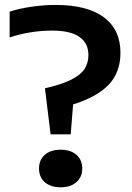

<svg xmlns="http://www.w3.org/2000/svg" viewBox="-20 -770 550 797"><path d="M166.5 -403.5Q235 -419 274.5 -438.8Q314 -458.5 330.5 -483.2Q347 -508 347 -541.5Q347 -591 309.5 -617Q272 -643 196.5 -643Q152.5 -643 106.8 -635.8Q61 -628.5 20 -614.5V-721.5Q59 -734.5 110.2 -742Q161.5 -749.5 210.5 -749.5Q343 -749.5 411.5 -698Q480 -646.5 480 -551Q480 -470.5 432 -419.2Q384 -368 283.5 -336.5L273.5 -212.5H190ZM142 -70.5Q142 -106.5 166 -127.5Q190 -148.5 232 -148.5Q273.5 -148.5 297.5 -127.2Q321.5 -106 321.5 -70.5Q321.5 -35.5 297.2 -14Q273 7.5 232 7.5Q190.5 7.5 166.2 -13.5Q142 -34.5 142 -70.5Z"/></svg>

Font: Encode Sans Semi Expanded SmBd
Style: Regular
Weight: 600
Width: 6
Designer: Multiple Designers
Foundry: Impallari Type
Version: Version 2.000